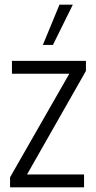

<svg xmlns="http://www.w3.org/2000/svg" viewBox="-20 -800 410 820"><path d="M23 0V-43L288 -506L301 -485H31V-540H347V-497L83 -33L70 -55H339V0ZM163 -608 234 -780H291L206 -608Z"/></svg>

Font: Mohave Light Light
Style: Regular
Weight: 300
Version: Version 2.003